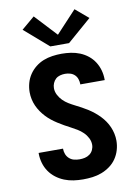

<svg xmlns="http://www.w3.org/2000/svg" viewBox="-105 -1056 810 1131"><g transform="rotate(-10 300.0 -490.0)"><path d="M299 8Q270 8 242 4Q214 0 187.5 -10.5Q161 -21 138 -38.5Q115 -56 99 -79.5Q83 -103 75 -131Q67 -159 67 -187Q67 -188 67 -189Q67 -190 67 -191H213Q213 -191 213 -190.5Q213 -190 213 -189Q213 -173 219 -157.5Q225 -142 237.5 -131Q250 -120 266 -116Q282 -112 299 -112Q315 -112 330.5 -115.5Q346 -119 359 -128.5Q372 -138 379 -153Q386 -168 386 -184Q386 -205 376 -224.5Q366 -244 350.5 -259Q335 -274 317 -285Q299 -296 280.5 -305.5Q262 -315 243.5 -325.5Q225 -336 207 -347.5Q189 -359 172.5 -372Q156 -385 141.5 -400.5Q127 -416 115 -433.5Q103 -451 94.5 -470Q86 -489 81.5 -510Q77 -531 77 -552Q77 -580 84.5 -607Q92 -634 107.5 -657Q123 -680 145 -697.5Q167 -715 192.5 -725Q218 -735 246 -739Q274 -743 301 -743Q329 -743 356.5 -739Q384 -735 410 -724.5Q436 -714 458 -696.5Q480 -679 495 -655.5Q510 -632 517.5 -605Q525 -578 525 -550Q525 -549 525 -548Q525 -547 525 -546H379Q379 -547 379 -547.5Q379 -548 379 -548Q379 -563 374 -578Q369 -593 358 -603.5Q347 -614 332 -618.5Q317 -623 301 -623Q286 -623 271 -619Q256 -615 245 -605Q234 -595 228 -580.5Q222 -566 222 -551Q222 -530 232 -510.5Q242 -491 257 -476Q272 -461 290 -450Q308 -439 327 -429.5Q346 -420 364.5 -410Q383 -400 401 -388.5Q419 -377 435.5 -363.5Q452 -350 466.5 -335Q481 -320 493 -302.5Q505 -285 513.5 -265.5Q522 -246 526.5 -225Q531 -204 531 -183Q531 -155 523 -127.5Q515 -100 499 -76.5Q483 -53 459.5 -36Q436 -19 409.5 -9Q383 1 355 4.5Q327 8 299 8ZM244 -797 100 -922 178 -988 300 -857 422 -988 500 -922 356 -797Z"/></g></svg>

Font: Iosevka SS04 Heavy Extended
Style: Regular
Weight: 900
Width: 7
Monospace: yes
Designer: Belleve Invis
Foundry: Belleve Invis
Version: Version 19.0.0; ttfautohint (v1.8.4)